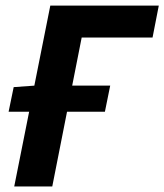

<svg xmlns="http://www.w3.org/2000/svg" viewBox="-20 -672 592 692"><path d="M11 -269.2 29.3 -358 106.2 -363.5H377.2L358.1 -269.2ZM31.3 0 161.3 -651.8H552.3L529.8 -536.7H274.4L168.4 0Z"/></svg>

Font: Source Sans Variable
Style: Italic
Weight: 200
Italic angle: -11°
Designer: Paul D. Hunt
Foundry: Adobe Systems Incorporated
Version: Version 3.006;hotconv 1.0.111;makeotfexe 2.5.65597